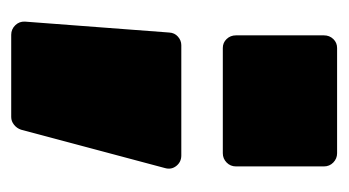

<svg xmlns="http://www.w3.org/2000/svg" viewBox="-156 -348 607 334"><g transform="rotate(90 147.0 -180.5)"><path d="M17.1 79.1 36.1 -171.9Q36.6 -181.2 43.2 -187Q49.8 -192.9 58.1 -192.9H250Q261.2 -192.9 268.1 -184.3Q274.9 -175.8 272 -165L205.1 85.9Q202.6 93.3 196.5 98.1Q190.4 103 183.1 103H40Q30.3 103 23.4 95.9Q16.6 88.9 17.1 79.1ZM41 -288.1V-440.9Q41 -450.7 47.4 -457.3Q53.7 -463.9 63 -463.9H246.1Q255.4 -463.9 262.2 -457.3Q269 -450.7 269 -440.9V-288.1Q269 -278.3 262.2 -271.7Q255.4 -265.1 246.1 -265.1H63Q53.7 -265.1 47.4 -271.7Q41 -278.3 41 -288.1Z"/></g></svg>

Font: Don José
Style: Regular
Weight: 900
Designer: Cristian Tournier
Version: Version 1.000